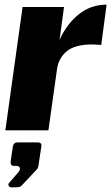

<svg xmlns="http://www.w3.org/2000/svg" viewBox="-20 -560 478 825"><path d="M77 -530H255L236 -389Q267 -457 318.5 -498.5Q370 -540 438 -540L415 -367Q387 -369 377 -369Q301 -369 266 -339Q231 -309 225 -263L188 0H3ZM19 226 59 180Q65 172 66 167Q66 161 62.5 157Q59 153 53 153H44Q32 153 28.5 148.5Q25 144 26 132L35 71Q38 52 55 52H144Q151 52 155 56Q159 60 158 67L145 153Q145 157 142.5 161Q140 165 140 166L78 232Q72 240 65.5 242.5Q59 245 46 245H29Q21 245 17.5 238.5Q14 232 19 226Z"/></svg>

Font: Morrison ExtraBold
Style: Regular
Weight: 800
Designer: Pablo Impallari, Rodrigo Fuenzalida (Modified by Dan O. Williams)
Version: Version 0.03;June 6, 2019;FontCreator 11.5.0.2425 64-bit; tt